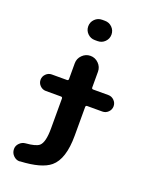

<svg xmlns="http://www.w3.org/2000/svg" viewBox="-174 -865 908 1153"><g transform="rotate(20 279.5 -288.5)"><path d="M273.4 -643.6Q246.1 -643.6 227.1 -662.6Q208 -681.6 208 -708.5Q208 -735.4 227.1 -754.4Q246.1 -773.4 273.4 -773.4H291Q318.4 -773.4 337.4 -754.4Q356.4 -735.4 356.4 -708.5Q356.4 -681.6 337.4 -662.6Q318.4 -643.6 291 -643.6ZM101.6 -255.9Q80.1 -255.9 64.5 -271.5Q48.8 -287.1 48.8 -308.6Q48.8 -330.1 64.5 -345.7Q80.1 -361.3 101.6 -361.3H198.2Q208 -361.3 208 -371.1V-471.7Q208 -502 230 -523.9Q252 -545.9 282.2 -545.9Q312.5 -545.9 334.5 -523.9Q356.4 -502 356.4 -471.7V-371.1Q356.4 -361.3 366.2 -361.3H462.9Q484.4 -361.3 500 -345.7Q515.6 -330.1 515.6 -308.6Q515.6 -287.1 500 -271.5Q484.4 -255.9 462.9 -255.9H366.2Q356.4 -255.9 356.4 -246.1V-63.5Q356.4 86.9 291 141.6Q236.3 187.5 100.6 194.3Q98.6 195.3 96.7 195.3Q76.2 195.3 59.6 179.7Q41 162.1 41 136.7Q41 115.2 56.6 99.6Q72.3 83 95.7 81.1Q158.2 76.2 179.7 58.6Q208 34.2 208 -54.7V-246.1Q208 -255.9 198.2 -255.9Z"/></g></svg>

Font: Gen Jyuu GothicX Bold
Style: Bold
Weight: 700
Designer: Ryoko NISHIZUKA (kana &amp; ideographs); Paul D. Hunt (Latin, Greek &amp; Cyrillic); Wenlong ZHANG (bopomofo); Sandoll C
Version: Version 1.058.20140828